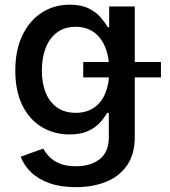

<svg xmlns="http://www.w3.org/2000/svg" viewBox="-20 -567 712 802"><path d="M297.4 214.8Q233.9 214.8 187 198.2Q140.1 181.6 110.1 152.8Q80.1 124 66.4 87.4L160.6 53.7Q169.9 70.8 186.3 87.9Q202.6 105 229.5 116.2Q256.3 127.4 297.4 127.4Q359.4 127.4 397 97.4Q434.6 67.4 434.6 5.4V-95.2H427.2Q416 -75.2 397.2 -54.4Q378.4 -33.7 347.7 -19.5Q316.9 -5.4 270.5 -5.4Q206.1 -5.4 154.5 -36.4Q103 -67.4 73.5 -127Q43.9 -186.5 43.9 -272Q43.9 -357.4 73.5 -419.2Q103 -481 154.5 -514.2Q206.1 -547.4 271.5 -547.4Q318.4 -547.4 349.6 -532.2Q380.9 -517.1 399.9 -494.9Q418.9 -472.7 430.2 -453.1H436V-540H543V4.4Q543 77.1 510.5 123.8Q478 170.4 422.4 192.6Q366.7 214.8 297.4 214.8ZM295.9 -95.7Q340.8 -95.7 372.3 -116.9Q403.8 -138.2 420.2 -178.2Q436.5 -218.3 436.5 -272.9Q436.5 -327.6 420.2 -368.4Q403.8 -409.2 372.6 -432.1Q341.3 -455.1 295.9 -455.1Q250 -455.1 218.5 -431.6Q187 -408.2 170.9 -367.2Q154.8 -326.2 154.8 -272.9Q154.8 -219.2 171.1 -179.4Q187.5 -139.6 219 -117.7Q250.5 -95.7 295.9 -95.7ZM327.6 -243.7V-308.1H652.3V-243.7Z"/></svg>

Font: V-Inter
Style: Medium-500
Weight: 500
Designer: Rasmus Andersson
Foundry: rsms
Version: Version 4.000;git-4146feb